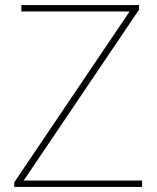

<svg xmlns="http://www.w3.org/2000/svg" viewBox="-20 -734 618 754"><path d="M538 0H36V-18L489 -689H64V-714H526V-696L73 -25H538Z"/></svg>

Font: Noto Sans Syriac Western Thin
Style: Regular
Weight: 100
Designer: Patrick Giasson and the Monotype Design Team
Foundry: Monotype Imaging Inc.
Version: Version 3.000; ttfautohint (v1.8.4.7-5d5b)